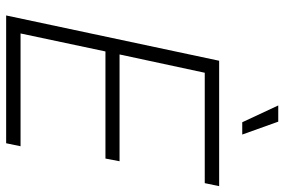

<svg xmlns="http://www.w3.org/2000/svg" viewBox="-174 -774 947 640"><g transform="rotate(90 300.0 -453.5)"><path d="M31 0 182 -710H600L590 -662H222L161 -378H517L508 -331H151L91 -48H467L457 0ZM387 -787 331 -907H385L428 -787Z"/></g></svg>

Font: Geist Mono ExtraLight
Style: Italic
Weight: 200
Italic angle: -12°
Monospace: yes
Designer: Basement.studio, Andrés Briganti, Mateo Zaragoza
Foundry: Basement.studio, Vercel, Andrés Briganti, Guido Ferreyra, Mateo Zaragoza
Version: Version 1.500; ttfautohint (v1.8.4.7-5d5b)